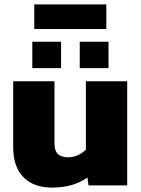

<svg xmlns="http://www.w3.org/2000/svg" viewBox="-20 -844 644 874"><path d="M136 -824H464V-712H136ZM127 -654H258V-534H127ZM343 -654H474V-534H343ZM40 -175V-474H228V-190Q228 -158 243.5 -143Q259 -128 291 -128Q313 -128 335 -138Q357 -148 371 -163V-474H559V0H383L378 -36Q313 10 217 10Q133 10 86.5 -37.5Q40 -85 40 -175Z"/></svg>

Font: Kanit Bold
Style: Regular
Weight: 700
Designer: Katatrad Team
Foundry: CadsonDemak
Version: Version 1.000